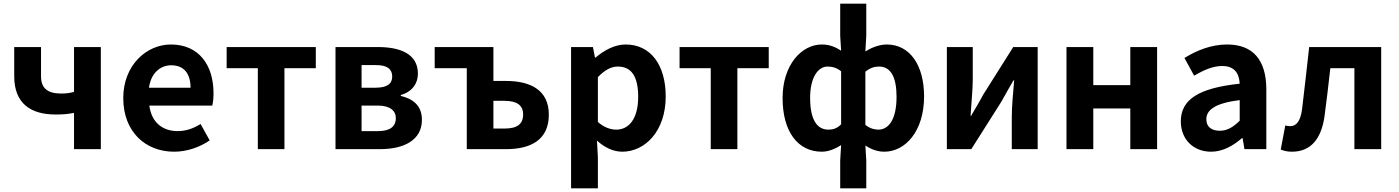

<svg xmlns="http://www.w3.org/2000/svg" viewBox="-20 -818 7674 1053"><path d="M386 0H533V-560H386V-314C363 -308 343 -305 316 -305C238 -305 205 -336 205 -400V-560H58V-400C58 -249 150 -190 285 -190C333 -190 354 -193 386 -199Z M935 14C1004 14 1075 -10 1130 -48L1080 -138C1040 -113 1000 -99 954 -99C871 -99 811 -147 799 -239H1144C1148 -252 1151 -279 1151 -307C1151 -461 1071 -574 917 -574C784 -574 656 -461 656 -280C656 -95 778 14 935 14ZM797 -337C808 -418 860 -460 919 -460C991 -460 1025 -412 1025 -337Z M1394 0H1540V-444H1712V-560H1223V-444H1394Z M1820 0H2064C2192 0 2294 -47 2294 -161C2294 -238 2246 -276 2178 -292V-297C2242 -315 2272 -362 2272 -414C2272 -522 2176 -560 2052 -560H1820ZM1963 -337V-461H2043C2105 -461 2131 -438 2131 -398C2131 -360 2105 -337 2040 -337ZM1963 -99V-239H2052C2120 -239 2151 -210 2151 -170C2151 -127 2122 -99 2055 -99Z M2540 0H2755C2890 0 2990 -50 2990 -189C2990 -324 2890 -374 2755 -374H2686V-560H2364V-444H2540ZM2686 -113V-265H2747C2816 -265 2849 -240 2849 -190C2849 -137 2816 -113 2747 -113Z M3112 215H3259V45L3254 -47C3297 -8 3344 14 3393 14C3516 14 3631 -97 3631 -289C3631 -461 3549 -574 3411 -574C3351 -574 3293 -542 3246 -502H3243L3232 -560H3112ZM3360 -107C3330 -107 3294 -118 3259 -149V-395C3297 -434 3331 -453 3369 -453C3446 -453 3480 -394 3480 -287C3480 -165 3428 -107 3360 -107Z M3878 0H4024V-444H4196V-560H3707V-444H3878Z M4588 215H4731V62L4726 -20C4759 2 4794 14 4830 14C4944 14 5048 -97 5048 -289C5048 -461 4970 -574 4843 -574C4803 -574 4760 -557 4726 -536L4731 -622V-798H4588V-622L4593 -540C4564 -559 4531 -574 4487 -574C4376 -574 4272 -462 4272 -280C4272 -96 4356 14 4487 14C4525 14 4563 -3 4593 -22L4588 62ZM4523 -107C4459 -107 4423 -165 4423 -281C4423 -393 4466 -453 4519 -453C4544 -453 4570 -446 4593 -427V-136C4571 -114 4550 -107 4523 -107ZM4797 -107C4777 -107 4751 -113 4726 -133V-425C4753 -446 4776 -453 4801 -453C4866 -453 4897 -394 4897 -287C4897 -165 4855 -107 4797 -107Z M5173 0H5307L5471 -259C5489 -292 5519 -344 5538 -377H5542C5536 -307 5529 -233 5529 -176V0H5671V-560H5537L5373 -300C5356 -267 5325 -216 5306 -183H5303C5307 -252 5315 -327 5315 -383V-560H5173Z M5829 0H5976V-223H6179V0H6326V-560H6179V-351H5976V-560H5829Z M6622 14C6686 14 6742 -18 6791 -60H6795L6805 0H6925V-327C6925 -489 6852 -574 6710 -574C6622 -574 6542 -541 6476 -500L6529 -403C6581 -433 6631 -456 6683 -456C6752 -456 6776 -414 6779 -359C6553 -335 6456 -272 6456 -152C6456 -57 6522 14 6622 14ZM6670 -101C6627 -101 6596 -120 6596 -164C6596 -214 6642 -252 6779 -269V-156C6743 -121 6712 -101 6670 -101Z M7066 14C7167 14 7226 -54 7244 -179C7256 -267 7266 -356 7276 -444H7408V0H7555V-560H7160C7147 -446 7135 -332 7121 -219C7112 -152 7089 -126 7056 -126C7045 -126 7037 -128 7029 -130L7004 2C7023 10 7042 14 7066 14Z"/></svg>

Font: DAIFUKU Sans JP
Style: Bold
Weight: 700
Designer: Original font ‘Source Han Sans JP’ : Ryoko NISHIZUKA  (kana, bopomofo & ideographs); Paul D. Hunt (Latin, Greek & Cyrill
Foundry: Daifuku
Version: Version 1.001